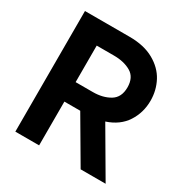

<svg xmlns="http://www.w3.org/2000/svg" viewBox="-162 -832 931 965"><g transform="rotate(30 304.0 -350.0)"><path d="M316 -700Q400 -700 457 -668Q514 -636 541 -585Q568 -534 568 -474Q568 -405 532 -349.5Q496 -294 423 -270L581 0H436L287 -254H195V0H57V-700ZM295 -367Q353 -367 393.5 -391.5Q434 -416 434 -474Q434 -532 394 -555.5Q354 -579 295 -579H195V-367Z"/></g></svg>

Font: Lopes Sans
Style: Bold
Weight: 700
Designer: Gabriel Lam, Diego Maldonado
Foundry: TypeRant, Foresti Design
Version: Version 4.000